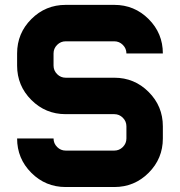

<svg xmlns="http://www.w3.org/2000/svg" viewBox="-20 -752 724 772"><path d="M439.5 -732.4Q520.5 -732.4 577.6 -675.3Q634.8 -618.2 634.8 -537.1H488.3Q488.3 -557.1 473.9 -571.5Q459.5 -585.9 439.5 -585.9H244.1Q224.1 -585.9 209.7 -571.5Q195.3 -557.1 195.3 -537.1V-488.3Q195.3 -468.3 209.7 -453.9Q224.1 -439.5 244.1 -439.5H439.5Q520.5 -439.5 577.6 -382.3Q634.8 -325.2 634.8 -244.1V-195.3Q634.8 -114.3 577.6 -57.1Q520.5 0 439.5 0H244.1Q163.1 0 106 -57.1Q48.8 -114.3 48.8 -195.3H195.3Q195.3 -175.3 209.7 -160.9Q224.1 -146.5 244.1 -146.5H439.5Q459.5 -146.5 473.9 -160.9Q488.3 -175.3 488.3 -195.3V-244.1Q488.3 -264.2 473.9 -278.6Q459.5 -293 439.5 -293H244.1Q163.1 -293 106 -350.1Q48.8 -407.2 48.8 -488.3V-537.1Q48.8 -618.2 106 -675.3Q163.1 -732.4 244.1 -732.4Z"/></svg>

Font: Audex
Style: Regular
Weight: 400
Designer: GGBotNet
Foundry: GGBotNet
Version: 1.00